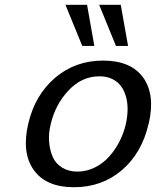

<svg xmlns="http://www.w3.org/2000/svg" viewBox="-20 -764 648 798"><path d="M502.9 -248Q509.8 -278.8 510.3 -307.6Q510.7 -336.4 503.7 -361.8Q496.6 -387.2 482.9 -406Q469.2 -424.8 446.3 -435.8Q423.3 -446.8 393.1 -446.8Q319.8 -446.8 264.6 -387.9Q209.5 -329.1 190.9 -248Q181.2 -210.4 184.1 -175Q187 -139.6 199 -112.1Q210.9 -84.5 237.8 -67.6Q264.6 -50.8 301.8 -50.8Q338.9 -50.8 373 -67.4Q407.2 -84 432.6 -112.1Q458 -140.1 476.1 -175Q494.1 -210 502.9 -248ZM598.1 -250 597.2 -248Q569.3 -127.4 486.3 -56.6Q403.3 14.2 287.1 14.2Q171.4 14.2 120.4 -57.4Q69.3 -128.9 97.2 -249Q125 -369.1 209 -440.7Q293 -512.2 408.2 -512.2Q524.4 -512.2 575.2 -441.4Q626 -370.6 598.1 -250ZM372.1 -573.2H321.8L252 -744.1H341.8ZM512.2 -573.2H461.9L392.1 -744.1H481.9Z"/></svg>

Font: Perun
Style: Italic
Weight: 400
Italic angle: -12°
Foundry: Stefan Peev, Context Ltd
Version: Version 001.000